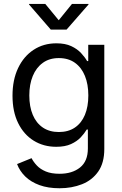

<svg xmlns="http://www.w3.org/2000/svg" viewBox="-20 -770 637 1004"><path d="M291.5 214.4Q231.4 214.4 186.5 198Q141.6 181.6 112.3 153.1Q83 124.5 69.3 87.9L145 57.1Q155.3 77.1 173.1 95.9Q190.9 114.7 219.7 126.7Q248.5 138.7 291.5 138.7Q357.4 138.7 398.4 106Q439.5 73.2 439.5 6.3V-92.8H433.6Q421.4 -72.3 401.9 -51.5Q382.3 -30.8 351.3 -16.6Q320.3 -2.4 273.9 -2.4Q208 -2.4 156.2 -34.4Q104.5 -66.4 75 -126.2Q45.4 -186 45.4 -269.5Q45.4 -352.5 74.7 -414.1Q104 -475.6 155.8 -509.5Q207.5 -543.5 274.9 -543.5Q321.3 -543.5 352.5 -528.8Q383.8 -514.2 403.8 -492.7Q423.8 -471.2 435.5 -450.7H441.4V-535.6H525.4V9.3Q525.4 81.5 493.7 127Q461.9 172.4 408.7 193.4Q355.5 214.4 291.5 214.4ZM287.6 -79.6Q336.9 -79.6 371.3 -102.8Q405.8 -126 423.8 -168.9Q441.9 -211.9 441.9 -271Q441.9 -329.1 424.1 -373Q406.2 -417 371.8 -441.7Q337.4 -466.3 287.6 -466.3Q238.3 -466.3 203.9 -441.4Q169.4 -416.5 151.4 -372.6Q133.3 -328.6 133.3 -271Q133.3 -212.4 151.4 -169.4Q169.4 -126.5 204.1 -103Q238.8 -79.6 287.6 -79.6ZM216.8 -749.5 287.1 -664.1 356.4 -749.5H442.9V-746.6L328.1 -615.2H245.6L131.8 -746.6V-749.5Z"/></svg>

Font: Inter 20pt
Style: Regular
Weight: 400
Version: Version 4.001;git-66647c0bb